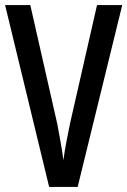

<svg xmlns="http://www.w3.org/2000/svg" viewBox="-20 -734 500 754"><path d="M460 -714 285 0H173L0 -714H99L205 -247Q210 -221 217.5 -179Q225 -137 229 -105Q233 -137 241 -178.5Q249 -220 255 -249L361 -714Z"/></svg>

Font: Noto Sans Tamil ExtraCondensed Medium
Style: Regular
Weight: 500
Width: 2
Designer: Jelle Bosma - Monotype Design Team
Foundry: Monotype Imaging Inc.
Version: Version 2.004; ttfautohint (v1.8.4.7-5d5b)